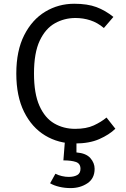

<svg xmlns="http://www.w3.org/2000/svg" viewBox="-20 -737 655 1002"><path d="M367.2 -717.4Q436.4 -717.4 483.1 -700Q529.7 -682.6 571.8 -648.7L522.1 -590.8Q488.7 -619 451.5 -631Q414.4 -643.1 373.8 -643.1Q315.9 -643.1 266.7 -615.6Q217.4 -588.2 187.4 -524.9Q157.4 -461.5 157.4 -353.3Q157.4 -248.2 185.9 -184.6Q214.4 -121 263.1 -92.8Q311.8 -64.6 371.8 -64.6Q430.8 -64.6 469.5 -82.6Q508.2 -100.5 535.9 -123.6L582.1 -65.1Q549.7 -33.8 497.9 -11Q446.2 11.8 370.8 11.8Q284.6 11.8 215.4 -30Q146.2 -71.8 105.6 -153.3Q65.1 -234.9 65.1 -353.3Q65.1 -472.3 106.4 -553.6Q147.7 -634.9 216.4 -676.2Q285.1 -717.4 367.2 -717.4ZM400 144.1Q400 116.4 375.9 108.2Q351.8 100 310.8 100L320 -16.4H379V58.5Q429.2 62.6 451.5 87.9Q473.8 113.3 473.8 144.1Q473.8 194.4 436.2 219.5Q398.5 244.6 348.7 244.6Q317.9 244.6 289.7 237.9Q261.5 231.3 241.5 219.5L269.2 169.7Q283.6 177.4 302.6 181.8Q321.5 186.2 338.5 186.2Q365.6 186.2 382.8 176.7Q400 167.2 400 144.1Z"/></svg>

Font: FiraCode Nerd Font
Style: Regular
Weight: 400
Designer: Carrois Corporate, Edenspiekermann AG, Nikita Prokopov
Foundry: Carrois Corporate, Edenspiekermann AG, Nikita Prokopov
Version: Version 6.002;Nerd Fonts 3.4.0